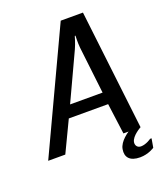

<svg xmlns="http://www.w3.org/2000/svg" viewBox="-164 -800 893 1055"><g transform="rotate(-20 282.5 -272.5)"><path d="M530 0 448 -700H318L-10 0H90L176 -180H406L430 0ZM337 -525C351 -555 362 -595 362 -595H366C366 -595 364 -556 367 -525L399 -250H209ZM497 100C477 100 465 85 468 65C474 30 530 0 530 0H460C460 0 403 35 396 80C388 125 412 155 472 155C522 155 557 130 557 130L566 78H557C558 78 527 100 497 100Z"/></g></svg>

Font: Scada
Style: Italic
Weight: 400
Designer: Jovanny Lemonad
Foundry: Jovanny Lemonad
Version: Version 3.005